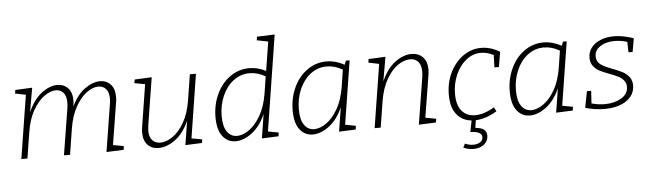

<svg xmlns="http://www.w3.org/2000/svg" viewBox="-56 -996 4893 1445"><g transform="rotate(-5 2391.0 -273.5)"><path d="M768 -45 849 -30 845 -2 715 3 772 -354Q776 -374 776 -395Q776 -443 754 -468Q732 -493 697 -493Q655 -493 608.5 -459.5Q562 -426 524 -358.5Q486 -291 471 -196L440 0H394L451 -354Q454 -375 454 -394Q454 -443 432.5 -468Q411 -493 376 -493Q334 -493 287 -459.5Q240 -426 202 -359Q164 -292 149 -196L118 0H72L148 -479L68 -495L72 -522L200 -528L168 -345Q210 -440 271 -486Q332 -532 390 -532Q439 -532 470 -499.5Q501 -467 501 -405Q501 -393 497 -363L496 -359Q538 -447 597.5 -489.5Q657 -532 712 -532Q761 -532 792 -499Q823 -466 823 -404Q823 -381 819 -360Z M1361 -43 1441 -29 1437 -2 1311 3 1340 -178Q1297 -84 1234 -38.5Q1171 7 1109 7Q1058 7 1026.5 -25.5Q995 -58 995 -119Q995 -143 999 -164L1049 -480L969 -495L974 -522L1103 -528L1046 -171Q1042 -141 1042 -130Q1042 -81 1065 -56.5Q1088 -32 1126 -32Q1170 -32 1218.5 -65Q1267 -98 1305.5 -165Q1344 -232 1360 -329L1391 -525H1437Z M2053 -768 1939 -45 2019 -30 2015 -2 1889 3 1918 -179Q1878 -88 1815 -40.5Q1752 7 1691 7Q1631 7 1593 -41.5Q1555 -90 1555 -186Q1555 -280 1592 -359.5Q1629 -439 1694.5 -485.5Q1760 -532 1840 -532Q1905 -532 1965 -500L2000 -719L1915 -736L1919 -763ZM1938 -330 1958 -460Q1899 -494 1838 -494Q1771 -494 1717 -453Q1663 -412 1632.5 -342Q1602 -272 1602 -190Q1602 -111 1630.5 -71.5Q1659 -32 1705 -32Q1748 -32 1796 -65.5Q1844 -99 1883 -166Q1922 -233 1938 -330Z M2522 -45 2602 -30 2598 -2 2472 3 2501 -179Q2461 -88 2398 -40.5Q2335 7 2274 7Q2214 7 2176 -41.5Q2138 -90 2138 -186Q2138 -280 2175 -359.5Q2212 -439 2277.5 -485.5Q2343 -532 2423 -532Q2491 -532 2558 -495L2570 -525H2598ZM2521 -330 2541 -460Q2482 -494 2421 -494Q2354 -494 2300 -453Q2246 -412 2215.5 -342Q2185 -272 2185 -190Q2185 -111 2213.5 -71.5Q2242 -32 2288 -32Q2331 -32 2379.5 -65.5Q2428 -99 2466.5 -166Q2505 -233 2521 -330Z M3128 -45 3209 -30 3204 -2 3075 3 3132 -354Q3135 -375 3135 -393Q3135 -443 3112.5 -468Q3090 -493 3052 -493Q3007 -493 2959 -460.5Q2911 -428 2872.5 -361Q2834 -294 2818 -196L2787 0H2741L2817 -479L2737 -495L2741 -522L2869 -528L2837 -345Q2879 -440 2941.5 -486Q3004 -532 3065 -532Q3118 -532 3150.5 -499Q3183 -466 3183 -404Q3183 -381 3179 -360Z M3732 -490 3713 -377H3679L3682 -470Q3633 -495 3587 -495Q3525 -495 3474.5 -454.5Q3424 -414 3395 -347Q3366 -280 3366 -204Q3366 -117 3403.5 -74Q3441 -31 3504 -31Q3571 -31 3649 -78L3665 -47Q3587 2 3505 7L3496 64Q3542 68 3561.5 84.5Q3581 101 3581 130Q3581 171 3549 196Q3517 221 3469 221Q3430 221 3393 204L3408 175Q3437 189 3471 189Q3502 189 3522.5 175.5Q3543 162 3543 137Q3543 94 3456 92L3473 6Q3403 -1 3361 -53Q3319 -105 3319 -201Q3319 -292 3355.5 -367.5Q3392 -443 3454.5 -487.5Q3517 -532 3591 -532Q3664 -532 3732 -490Z M4162 -45 4242 -30 4238 -2 4112 3 4141 -179Q4101 -88 4038 -40.5Q3975 7 3914 7Q3854 7 3816 -41.5Q3778 -90 3778 -186Q3778 -280 3815 -359.5Q3852 -439 3917.5 -485.5Q3983 -532 4063 -532Q4131 -532 4198 -495L4210 -525H4238ZM4161 -330 4181 -460Q4122 -494 4061 -494Q3994 -494 3940 -453Q3886 -412 3855.5 -342Q3825 -272 3825 -190Q3825 -111 3853.5 -71.5Q3882 -32 3928 -32Q3971 -32 4019.5 -65.5Q4068 -99 4106.5 -166Q4145 -233 4161 -330Z M4445 -393Q4445 -353 4475 -331.5Q4505 -310 4565 -288Q4612 -270 4640 -255Q4668 -240 4687.5 -214.5Q4707 -189 4707 -151Q4707 -104 4678.5 -68Q4650 -32 4598 -12.5Q4546 7 4480 7Q4405 7 4333 -14L4357 -138H4389L4383 -43Q4433 -29 4483 -29Q4556 -29 4608 -60Q4660 -91 4660 -144Q4660 -173 4643.5 -193Q4627 -213 4603.5 -225Q4580 -237 4538 -253Q4492 -270 4464 -284.5Q4436 -299 4417 -324Q4398 -349 4398 -387Q4398 -430 4423.5 -463Q4449 -496 4494 -514Q4539 -532 4594 -532Q4662 -532 4743 -504L4725 -402H4694L4692 -481Q4646 -496 4595 -496Q4531 -496 4488 -467.5Q4445 -439 4445 -393Z"/></g></svg>

Font: Bitter Pro Light
Style: Italic
Weight: 300
Italic angle: -9°
Designer: Sol Matas, and Bitter project Authors
Foundry: Sol Matas
Version: Version 1.010